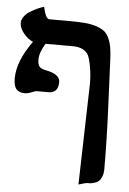

<svg xmlns="http://www.w3.org/2000/svg" viewBox="-55 -617 587 874"><g transform="rotate(5 238.0 -180.0)"><path d="M164.1 -190.9H141.1H108.9Q106.4 -190.9 90.8 -185.1Q72.3 -176.8 56.2 -176.8Q32.2 -176.8 19 -190.9Q5.9 -205.1 5.9 -240.2Q5.9 -319.3 74.2 -413.1Q49.3 -423.8 30.3 -447.8Q11.2 -471.7 11.2 -494.1Q11.2 -509.3 21.5 -523.4Q31.7 -537.6 46.4 -546.6Q61 -555.7 75.7 -562.7Q90.3 -569.8 100.6 -573.2L110.8 -576.2Q122.6 -522 139.2 -522H225.1Q270 -522 300.3 -519.5Q330.6 -517.1 354.2 -509.3Q377.9 -501.5 391.4 -490.7Q404.8 -480 413.8 -460.2Q422.9 -440.4 426.8 -417Q430.7 -394 432.1 -356.9L441.9 -134.8Q448.2 11.2 448.2 134.8Q448.2 154.8 442.6 168.9Q437 183.1 429.7 190.2Q422.4 197.3 410.4 200.9Q398.4 204.6 390.9 205.3Q383.3 206.1 372.1 206.1Q369.1 206.1 336.9 215.8L349.1 -246.1Q349.1 -284.7 342.8 -321Q336.4 -357.4 328.1 -375Q309.1 -409.2 255.9 -409.2H131.8Q106 -366.7 106 -335.9Q106 -313.5 113.8 -303.5Q121.6 -293.5 145 -289.1Q209 -276.9 209 -241.2Q209 -190.9 164.1 -190.9Z"/></g></svg>

Font: Linux Libertine G
Style: Bold
Weight: 700
Designer: Philipp H. Poll
Foundry: Philipp H. Poll
Version: Version 5.0.3